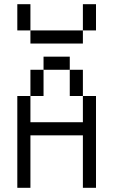

<svg xmlns="http://www.w3.org/2000/svg" viewBox="-20 -895 540 915"><path d="M125 -750H62.5V-875H125ZM62.5 -437.5H125V-312.5H375V-437.5H437.5V0H375V-250H125V0H62.5ZM125 -562.5H187.5V-437.5H125ZM125 -750H375V-687.5H125ZM187.5 -625H312.5V-562.5H187.5ZM312.5 -562.5H375V-437.5H312.5ZM375 -875H437.5V-750H375Z"/></svg>

Font: 寒蝉点阵体 16px
Style: Regular
Weight: 400
Designer: Designed by Warren2060
Foundry: ChillType
Version: Version 1.000